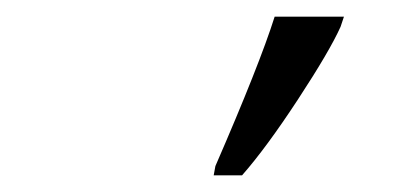

<svg xmlns="http://www.w3.org/2000/svg" viewBox="-20 -816 502 230"><path d="M238 -617Q291 -739 309 -796H392L388 -784Q375 -755 337 -697Q299 -639 270 -606H236Z"/></svg>

Font: Noto Serif Cond
Style: Italic
Weight: 400
Width: 3
Italic angle: -12°
Designer: Monotype Design Team
Foundry: Monotype Imaging Inc.
Version: Version 1.001